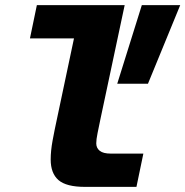

<svg xmlns="http://www.w3.org/2000/svg" viewBox="-20 -730 724 750"><path d="M312 0Q239 0 208.5 -26.5Q178 -53 178 -107Q178 -141 185.5 -181.5Q193 -222 203 -268L269 -580H97L124 -710H467L373 -268Q366 -234 361 -209.5Q356 -185 356 -170Q356 -152 369.5 -141Q383 -130 413 -130H540L513 0ZM438 -403 534 -710H684L558 -403Z"/></svg>

Font: Geist Mono Black
Style: Italic
Weight: 900
Italic angle: -12°
Monospace: yes
Designer: Basement.studio, Andrés Briganti, Mateo Zaragoza
Foundry: Basement.studio, Vercel, Andrés Briganti, Guido Ferreyra, Mateo Zaragoza
Version: Version 1.500; ttfautohint (v1.8.4.7-5d5b)